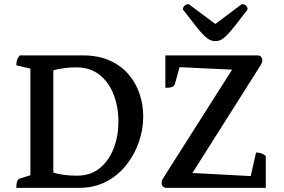

<svg xmlns="http://www.w3.org/2000/svg" viewBox="-20 -909 1375 929"><path d="M59 0Q59 -40 75 -45L127 -61V-577L59 -593Q59 -608 62.5 -619Q66 -630 76 -641H381Q455 -641 510 -616.5Q565 -592 601 -550.5Q637 -509 655 -456Q673 -403 673 -345Q673 -283 652 -222Q631 -161 591 -110.5Q551 -60 493.5 -30Q436 0 362 0ZM352 -59Q419 -59 463.5 -96Q508 -133 530.5 -192.5Q553 -252 553 -321Q553 -391 530 -451Q507 -511 461.5 -547Q416 -583 350 -583Q317 -583 288.5 -579Q260 -575 238 -569V-74Q263 -66 292.5 -62.5Q322 -59 352 -59ZM788 0Q762 0 762 -25Q762 -36 769 -46L1103 -572L849 -584L826 -502Q823 -493 813 -488.5Q803 -484 780 -484V-641H1224Q1249 -641 1249 -616Q1249 -607 1242 -595L911 -72L1193 -57L1219 -171Q1247 -171 1266 -154V0ZM1022 -710Q1008 -710 995.5 -716Q983 -722 967 -737.5Q951 -753 927 -783.5Q903 -814 865 -863Q865 -874 873 -881.5Q881 -889 893 -889L1022 -793L1150 -889Q1163 -889 1170.5 -881.5Q1178 -874 1178 -863Q1141 -814 1116.5 -783.5Q1092 -753 1076.5 -737.5Q1061 -722 1048.5 -716Q1036 -710 1022 -710Z"/></svg>

Font: Petrona SemiBold
Style: Regular
Weight: 600
Designer: Ringo R. Seeber
Foundry: Ringo R. Seeber
Version: Version 2.001; ttfautohint (v1.8.3)